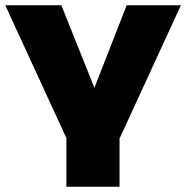

<svg xmlns="http://www.w3.org/2000/svg" viewBox="-40 -526 704 726"><path d="M211 180V-4L-20 -506H192L321 -184H313L439 -506H644L412 -2V180Z"/></svg>

Font: Nunito Sans 7pt SemiExpanded Black
Style: Regular
Weight: 900
Width: 6
Designer: Vernon Adams
Foundry: Vernon Adams
Version: Version 3.101;gftools[0.9.27]